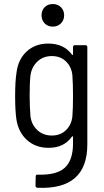

<svg xmlns="http://www.w3.org/2000/svg" viewBox="-20 -730 514 952"><path d="M352 -506H403Q413 -506 413 -496V-14Q413 212 166 201Q156 200 156 190L157 145Q157 140 160 137.5Q163 135 167 136Q261 139 301.5 101.5Q342 64 342 -18V-51Q342 -53 340.5 -54Q339 -55 337 -53Q298 3 221 3Q157 3 114 -35.5Q71 -74 61 -140Q55 -184 55 -253Q55 -328 62 -371Q70 -436 112.5 -475Q155 -514 219 -514Q297 -514 337 -459Q339 -457 340.5 -457.5Q342 -458 342 -460V-496Q342 -506 352 -506ZM342 -254Q342 -314 339 -356Q335 -398 307.5 -425Q280 -452 237 -452Q194 -452 165.5 -425Q137 -398 131 -356Q127 -320 127 -254Q127 -204 131 -154Q136 -112 165 -85Q194 -58 237 -58Q280 -58 307.5 -85Q335 -112 339 -154Q342 -193 342 -254ZM186 -654Q186 -679 201.5 -694.5Q217 -710 242 -710Q266 -710 282 -694.5Q298 -679 298 -654Q298 -630 282 -614Q266 -598 242 -598Q217 -598 201.5 -614Q186 -630 186 -654Z"/></svg>

Font: Barlow Semi Condensed
Style: Regular
Weight: 400
Width: 4
Designer: Jeremy Tribby
Foundry: Tribby Type
Version: Version 1.408;December 10, 2018;FontCreator 11.5.0.2430 64-b